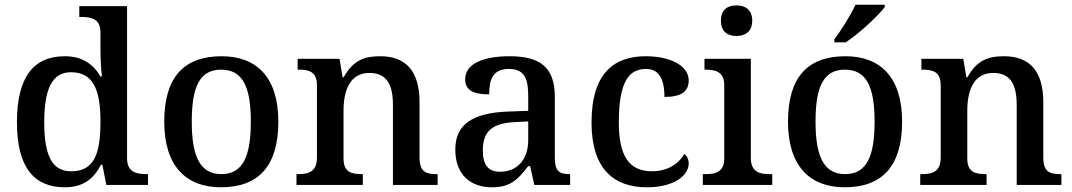

<svg xmlns="http://www.w3.org/2000/svg" viewBox="-20 -786 4558 816"><path d="M256 10C334 10 379 -27 409 -86H415L432 0H609V-46H602C558 -46 520 -55 520 -114V-760H317V-714H325C369 -714 407 -706 407 -648V-575C407 -543 409 -496 413 -461H407C378 -511 332 -547 255 -547C124 -547 52 -460 52 -267C52 -75 124 10 256 10ZM282 -58C200 -58 168 -127 168 -267C168 -404 200 -479 281 -479C377 -479 407 -404 407 -268C407 -126 377 -58 282 -58Z M919 10C1079 10 1163 -81 1163 -269C1163 -457 1071 -547 922 -547C761 -547 678 -457 678 -269C678 -81 770 10 919 10ZM921 -46C829 -46 795 -123 795 -269C795 -416 828 -490 920 -490C1012 -490 1046 -416 1046 -269C1046 -123 1013 -46 921 -46Z M1240 0H1522V-46H1518C1474 -46 1440 -54 1440 -112V-316C1440 -401 1467 -476 1550 -476C1624 -476 1650 -426 1650 -340V0H1840V-46H1836C1791 -46 1763 -55 1763 -117V-352C1763 -488 1701 -547 1596 -547C1533 -547 1482 -533 1441 -458H1436L1423 -536H1245V-490H1250C1294 -490 1327 -481 1327 -423V-117C1327 -55 1291 -46 1246 -46H1240Z M2071 10C2152 10 2182 -25 2225 -80H2233L2251 0H2403V-46H2399C2354 -46 2338 -62 2338 -117V-375C2338 -501 2274 -547 2146 -547C2042 -547 1957 -519 1957 -449C1957 -402 1992 -385 2059 -385C2059 -447 2074 -493 2142 -493C2215 -493 2225 -444 2225 -373V-315L2142 -312C1990 -307 1915 -258 1915 -151C1915 -41 1982 10 2071 10ZM2105 -56C2055 -56 2032 -86 2032 -146C2032 -222 2065 -262 2167 -267L2225 -270V-191C2225 -108 2178 -56 2105 -56Z M2729 10C2849 10 2907 -43 2907 -91C2907 -109 2900 -123 2888 -132C2865 -89 2815 -58 2751 -58C2651 -58 2610 -127 2610 -266C2610 -443 2655 -493 2726 -493C2787 -493 2804 -439 2804 -374C2878 -374 2907 -399 2907 -444C2907 -510 2823 -547 2725 -547C2594 -547 2494 -480 2494 -265C2494 -66 2591 10 2729 10Z M3110 -633C3146 -633 3177 -651 3177 -698C3177 -746 3146 -763 3110 -763C3073 -763 3044 -746 3044 -698C3044 -651 3073 -633 3110 -633ZM2967 0H3262V-46H3250C3210 -46 3171 -54 3171 -115V-536H2974V-490H2980C3018 -490 3058 -482 3058 -425V-112C3058 -54 3019 -46 2980 -46H2967Z M3526 -619V-606H3574C3630 -642 3715 -721 3740 -756V-766H3616C3595 -721 3555 -657 3526 -619ZM3570 10C3730 10 3814 -81 3814 -269C3814 -457 3722 -547 3573 -547C3412 -547 3329 -457 3329 -269C3329 -81 3421 10 3570 10ZM3572 -46C3480 -46 3446 -123 3446 -269C3446 -416 3479 -490 3571 -490C3663 -490 3697 -416 3697 -269C3697 -123 3664 -46 3572 -46Z M3891 0H4173V-46H4169C4125 -46 4091 -54 4091 -112V-316C4091 -401 4118 -476 4201 -476C4275 -476 4301 -426 4301 -340V0H4491V-46H4487C4442 -46 4414 -55 4414 -117V-352C4414 -488 4352 -547 4247 -547C4184 -547 4133 -533 4092 -458H4087L4074 -536H3896V-490H3901C3945 -490 3978 -481 3978 -423V-117C3978 -55 3942 -46 3897 -46H3891Z"/></svg>

Font: Noto Serif Oriya Medium
Style: Regular
Weight: 500
Designer: David Williams
Foundry: Google LLC, David Williams
Version: Version 1.051